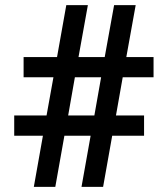

<svg xmlns="http://www.w3.org/2000/svg" viewBox="-20 -731 638 751"><path d="M112.3 0 147.9 -200.2H35.6V-279.3H162.1L189 -428.7H72.3V-507.8H203.1L239.3 -710.9H323.7L287.1 -507.8H389.6L426.3 -710.9H510.7L474.1 -507.8H580.6V-428.7H460L433.6 -279.3H543.5V-200.2H418.9L383.3 0H298.8L334.5 -200.2H231.9L196.3 0ZM246.6 -279.3H349.1L375.5 -428.7H272.9Z"/></svg>

Font: Vazirmatn UI FD SemiBold
Style: Regular
Weight: 600
Designer: Saber Rastikerdar
Foundry: Saber Rastikerdar
Version: Version 33.003